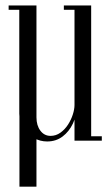

<svg xmlns="http://www.w3.org/2000/svg" viewBox="-20 -515 405 703"><path d="M51.2 168.4V-495H113.5V168.4ZM260.9 -451.2V-124.9Q260.9 -92 246.9 -62.6Q233 -33.2 209 -15.1Q185 3 152.6 3Q127 3 103.6 -9.8Q80.1 -22.5 65.4 -45.5Q50.6 -68.5 50.6 -98.6V-495H113.5V-85.5Q113.5 -55.6 127.8 -36.6Q142 -17.5 165.2 -17.5Q184.8 -17.5 201.1 -29.1Q217.5 -40.8 229 -58.6Q240.5 -76.5 246.6 -95.8Q252.8 -115 252.8 -130.6V-451.2ZM313.8 -495V0H252.8V-495ZM252.8 -495V-479H213.8V-495ZM352.8 -16V0H313.8V-16ZM50.6 -495V-479H11.6V-495Z"/></svg>

Font: Emberly Black
Style: Regular
Weight: 900
Designer: Rajesh Rajput
Foundry: Rajesh Rajput
Version: Version 1.000